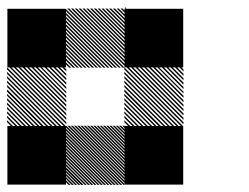

<svg xmlns="http://www.w3.org/2000/svg" viewBox="-21 -525 708 546"><path d="M334.2 -160 326.7 -167.5H332.5L334.2 -165.8ZM334.2 -150.8 317.5 -167.5H323.3L334.2 -156.7ZM334.2 -141.7 308.3 -167.5H314.2L334.2 -147.5ZM334.2 -132.5 299.2 -167.5H305L334.2 -138.3ZM334.2 -123.3 290 -167.5H295.8L334.2 -129.2ZM334.2 -114.2 280.8 -167.5H286.7L334.2 -120ZM334.2 -105 271.7 -167.5H277.5L334.2 -110.8ZM334.2 -95.8 262.5 -167.5H268.3L334.2 -101.7ZM334.2 -86.7 253.3 -167.5H259.2L334.2 -92.5ZM334.2 -77.5 244.2 -167.5H250L334.2 -83.3ZM334.2 -68.3 235 -167.5H240.8L334.2 -74.2ZM334.2 -59.2 225.8 -167.5H231.7L334.2 -65ZM334.2 -50 216.7 -167.5H222.5L334.2 -55.8ZM334.2 -40.8 207.5 -167.5H213.3L334.2 -46.7ZM334.2 -31.7 198.3 -167.5H204.2L334.2 -37.5ZM334.2 -22.5 189.2 -167.5H195L334.2 -28.3ZM334.2 -13.3 180 -167.5H185.8L334.2 -19.2ZM334.2 -4.2 170.8 -167.5H176.7L334.2 -10ZM330 0.8 165.8 -163.3 167.5 -167.5 334.2 -0.8ZM320.8 0.8 165.8 -154.2V-160L326.7 0.8ZM311.7 0.8 165.8 -145V-150.8L317.5 0.8ZM302.5 0.8 165.8 -135.8V-141.7L308.3 0.8ZM293.3 0.8 165.8 -126.7V-132.5L299.2 0.8ZM284.2 0.8 165.8 -117.5V-123.3L290 0.8ZM275 0.8 165.8 -108.3V-114.2L280.8 0.8ZM265.8 0.8 165.8 -99.2V-105L271.7 0.8ZM256.7 0.8 165.8 -90V-95.8L262.5 0.8ZM247.5 0.8 165.8 -80.8V-86.7L253.3 0.8ZM238.3 0.8 165.8 -71.7V-77.5L244.2 0.8ZM229.2 0.8 165.8 -62.5V-68.3L235 0.8ZM220 0.8 165.8 -53.3V-59.2L225.8 0.8ZM210 0.8 165.8 -43.3V-50L216.7 0.8ZM201.7 0.8 165.8 -35V-40.8L207.5 0.8ZM192.5 0.8 165.8 -25.8V-31.7L198.3 0.8ZM183.3 0.8 165.8 -16.7V-22.5L189.2 0.8ZM174.2 0.8 165.8 -7.5V-13.3L180 0.8ZM500.8 -321.7 488.3 -334.2H494.2L500.8 -327.5ZM500.8 -309.2 475.8 -334.2H481.7L500.8 -315ZM500.8 -296.7 463.3 -334.2H469.2L500.8 -302.5ZM500.8 -284.2 450.8 -334.2H456.7L500.8 -290ZM500.8 -271.7 438.3 -334.2H444.2L500.8 -277.5ZM500.8 -259.2 425.8 -334.2H430.8L500.8 -264.2ZM500.8 -246.7 413.3 -334.2H419.2L500.8 -252.5ZM500.8 -234.2 400.8 -334.2H406.7L500.8 -240ZM500.8 -221.7 388.3 -334.2H394.2L500.8 -227.5ZM500.8 -209.2 375.8 -334.2H381.7L500.8 -215ZM500.8 -196.7 363.3 -334.2H369.2L500.8 -202.5ZM500.8 -184.2 350.8 -334.2H356.7L500.8 -190ZM500.8 -171.7 338.3 -334.2H344.2L500.8 -177.5ZM494.2 -165.8 332.5 -327.5V-333.3L500 -165.8ZM481.7 -165.8 332.5 -315V-320.8L487.5 -165.8ZM469.2 -165.8 332.5 -302.5V-308.3L475 -165.8ZM456.7 -165.8 332.5 -290V-295.8L462.5 -165.8ZM444.2 -165.8 332.5 -277.5V-283.3L450 -165.8ZM430.8 -165.8 332.5 -264.2V-270.8L437.5 -165.8ZM419.2 -165.8 332.5 -252.5V-258.3L425 -165.8ZM406.7 -165.8 332.5 -240V-245.8L412.5 -165.8ZM394.2 -165.8 332.5 -227.5V-233.3L400 -165.8ZM381.7 -165.8 332.5 -215V-220.8L387.5 -165.8ZM369.2 -165.8 332.5 -202.5V-208.3L375 -165.8ZM356.7 -165.8 332.5 -190V-195.8L362.5 -165.8ZM344.2 -165.8 332.5 -177.5V-183.3L350 -165.8ZM167.5 -321.7 155 -334.2H160.8L167.5 -327.5ZM167.5 -309.2 142.5 -334.2H148.3L167.5 -315ZM167.5 -296.7 130 -334.2H135.8L167.5 -302.5ZM167.5 -284.2 117.5 -334.2H123.3L167.5 -290ZM167.5 -271.7 105 -334.2H110.8L167.5 -277.5ZM167.5 -259.2 92.5 -334.2H97.5L167.5 -264.2ZM167.5 -246.7 80 -334.2H85.8L167.5 -252.5ZM167.5 -234.2 67.5 -334.2H73.3L167.5 -240ZM167.5 -221.7 55 -334.2H60.8L167.5 -227.5ZM167.5 -209.2 42.5 -334.2H48.3L167.5 -215ZM167.5 -196.7 30 -334.2H35.8L167.5 -202.5ZM167.5 -184.2 17.5 -334.2H23.3L167.5 -190ZM167.5 -171.7 5 -334.2H10.8L167.5 -177.5ZM160.8 -165.8 -0.8 -327.5V-333.3L166.7 -165.8ZM148.3 -165.8 -0.8 -315V-320.8L154.2 -165.8ZM135.8 -165.8 -0.8 -302.5V-308.3L141.7 -165.8ZM123.3 -165.8 -0.8 -290V-295.8L129.2 -165.8ZM110.8 -165.8 -0.8 -277.5V-283.3L116.7 -165.8ZM97.5 -165.8 -0.8 -264.2V-270.8L104.2 -165.8ZM85.8 -165.8 -0.8 -252.5V-258.3L91.7 -165.8ZM73.3 -165.8 -0.8 -240V-245.8L79.2 -165.8ZM60.8 -165.8 -0.8 -227.5V-233.3L66.7 -165.8ZM48.3 -165.8 -0.8 -215V-220.8L54.2 -165.8ZM35.8 -165.8 -0.8 -202.5V-208.3L41.7 -165.8ZM23.3 -165.8 -0.8 -190V-195.8L29.2 -165.8ZM10.8 -165.8 -0.8 -177.5V-183.3L16.7 -165.8ZM334.2 -499.2 332.5 -500.8H334.2ZM334.2 -488.3 321.7 -500.8H327.5L334.2 -494.2ZM334.2 -477.5 310.8 -500.8H316.7L334.2 -483.3ZM334.2 -466.7 300 -500.8H305.8L334.2 -472.5ZM334.2 -455.8 289.2 -500.8H295L334.2 -461.7ZM334.2 -445 278.3 -500.8H284.2L334.2 -450.8ZM334.2 -434.2 267.5 -500.8H273.3L334.2 -440ZM334.2 -423.3 256.7 -500.8H262.5L334.2 -429.2ZM334.2 -412.5 245.8 -500.8H251.7L334.2 -418.3ZM334.2 -401.7 235 -500.8H240.8L334.2 -407.5ZM334.2 -390.8 224.2 -500.8H230L334.2 -396.7ZM334.2 -380 213.3 -500.8H219.2L334.2 -385.8ZM334.2 -369.2 202.5 -500.8H208.3L334.2 -375ZM334.2 -358.3 191.7 -500.8H197.5L334.2 -364.2ZM334.2 -347.5 180.8 -500.8H186.7L334.2 -353.3ZM334.2 -336.7 170 -500.8H175.8L334.2 -342.5ZM327.5 -332.5 165.8 -494.2V-500L333.3 -332.5ZM316.7 -332.5 165.8 -483.3V-489.2L322.5 -332.5ZM305.8 -332.5 165.8 -472.5V-478.3L311.7 -332.5ZM295 -332.5 165.8 -461.7V-467.5L300.8 -332.5ZM284.2 -332.5 165.8 -450.8V-456.7L290 -332.5ZM273.3 -332.5 165.8 -440V-445.8L279.2 -332.5ZM262.5 -332.5 165.8 -429.2V-435L268.3 -332.5ZM251.7 -332.5 165.8 -418.3V-424.2L257.5 -332.5ZM240.8 -332.5 165.8 -407.5V-413.3L246.7 -332.5ZM230 -332.5 165.8 -396.7V-402.5L235.8 -332.5ZM219.2 -332.5 165.8 -385.8V-391.7L225 -332.5ZM208.3 -332.5 165.8 -375V-380.8L214.2 -332.5ZM197.5 -332.5 165.8 -364.2V-370L203.3 -332.5ZM186.7 -332.5 165.8 -353.3V-359.2L192.5 -332.5ZM175.8 -332.5 165.8 -342.5V-348.3L181.7 -332.5ZM334.2 -500.8H338.3L334.2 -505ZM333.3 -166.7H500V0H333.3ZM0 -166.7H166.7V0H0ZM333.3 -500H500V-333.3H333.3ZM0 -500H166.7V-333.3H0Z"/></svg>

Font: 0xA000-Pixelated
Style: Pixelated
Weight: 400
Version: Version 0.1